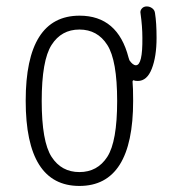

<svg xmlns="http://www.w3.org/2000/svg" viewBox="-20 -580 540 609"><path d="M320.3 -437.5Q289.1 -486.3 231.9 -486.3Q174.8 -486.3 143.6 -437.5Q112.3 -388.7 112.3 -259.8Q112.3 -130.9 143.6 -82.5Q174.8 -34.2 231.9 -34.2Q289.1 -34.2 320.3 -82.5Q351.6 -130.9 351.6 -259.8Q351.6 -388.7 320.3 -437.5ZM232.4 -530.3Q353.5 -530.3 387.7 -397.5Q389.6 -390.6 390.6 -388.7Q401.4 -373 411.1 -373Q432.6 -373 431.6 -460Q431.6 -496.1 425.8 -537.1Q423.8 -545.9 429.7 -552.7Q435.5 -559.6 445.3 -559.6Q455.1 -559.6 462.9 -553.7Q470.7 -547.9 471.7 -538.1Q476.6 -507.8 476.6 -460Q476.6 -400.4 461.4 -361.8Q446.3 -323.2 417 -323.2Q408.2 -323.2 404.3 -325.2Q403.3 -326.2 401.9 -324.7Q400.4 -323.2 400.4 -321.3Q402.3 -302.7 402.3 -259.8Q402.3 9.8 231.9 9.8Q61.5 9.8 61.5 -260.3Q61.5 -530.3 232.4 -530.3Z"/></svg>

Font: Rounded-L Mgen+ 1m light
Style: Regular
Weight: 200
Designer: [Source Han Sans]
Ryoko NISHIZUKA  (kana & ideographs); Paul D. Hunt (Latin, Greek & Cyrillic); Wenlong ZHANG  (bopomofo
Version: Version 1.059.20150602